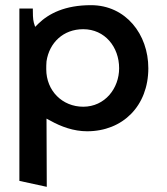

<svg xmlns="http://www.w3.org/2000/svg" viewBox="-20 -505 648 743"><path d="M554 -241C554 -372 467 -485 332 -485C232 -485 169 -453 128 -413L116 -401L111 -417C107 -431 107 -455 107 -472H55V195L161 218L160 -46L175 -38C216 -15 265 3 317 3C455 3 554 -95 554 -241ZM159 -237C159 -247 159 -257 160 -268C171 -340 225 -392 302 -392C386 -392 441 -323 441 -241C441 -163 386 -92 302 -92C221 -92 159 -154 159 -237Z"/></svg>

Font: Bluebird
Style: Li
Weight: 300
Designer: Jasper
Foundry: Cannot Into Space Fonts
Version: Version 0.98